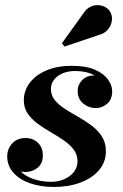

<svg xmlns="http://www.w3.org/2000/svg" viewBox="-20 -733 490 763"><path d="M194.3 10Q141 10 99.1 -4.8Q57.2 -19.5 33 -46.9Q8.7 -74.3 8.7 -111.3Q8.7 -141.3 28.5 -162.9Q48.3 -184.5 81.3 -184.5Q111.3 -184.5 130.8 -165.6Q150.3 -146.8 150.3 -115.3Q150.3 -83 129.3 -66.2Q108.3 -49.5 80 -49.5Q60.8 -49.5 44.6 -57.6Q28.5 -65.7 19.1 -79.7Q9.7 -93.8 9.7 -111.3H36.7Q36.7 -80 56.6 -57.4Q76.5 -34.8 110 -22.6Q143.5 -10.5 183.8 -10.5Q210.5 -10.5 234.2 -20.5Q258 -30.5 273 -48.9Q288 -67.3 288 -92Q288 -118.7 272.6 -138.9Q257.2 -159 233 -175.5Q208.7 -192 181.4 -207.9Q154 -223.7 129.7 -241.5Q105.5 -259.2 90.1 -281.7Q74.7 -304.2 74.7 -334.5Q74.7 -372.7 98.2 -403.9Q121.8 -435 164.6 -453.3Q207.5 -471.5 265.3 -471.5Q321.8 -471.5 357.1 -456Q392.5 -440.5 409.1 -417.1Q425.8 -393.7 425.8 -370.2Q425.8 -337.7 405.8 -320.6Q385.8 -303.5 360.8 -303.5Q333 -303.5 310.9 -321.5Q288.7 -339.5 288.7 -371.5Q288.7 -397 307.3 -415.3Q325.8 -433.5 355.8 -433.5Q382.5 -433.5 403.6 -416Q424.8 -398.5 424.8 -370.2H401.3Q401.3 -390.5 386.5 -409Q371.8 -427.5 344.1 -439.1Q316.5 -450.8 277.8 -450.8Q251 -450.8 229.4 -441.8Q207.8 -432.7 195 -416.7Q182.3 -400.7 182.3 -379.5Q182.3 -354 198 -334.9Q213.8 -315.8 238.6 -299.9Q263.5 -284 291.5 -268.2Q319.5 -252.5 344.4 -233.7Q369.3 -215 385 -190.5Q400.8 -166 400.8 -132Q400.8 -88.8 373.5 -56.9Q346.3 -25 299.5 -7.5Q252.8 10 194.3 10ZM236.3 -548 226 -561 311.8 -680.5Q323.3 -698 338.1 -705.5Q353 -713 368.4 -712.6Q383.8 -712.3 396.5 -705.8Q409.3 -699.3 416 -689Q426.8 -673 424.8 -652.9Q422.8 -632.7 409.3 -616.2Q395.8 -599.7 371.8 -593.7Z"/></svg>

Font: Bodoni Moda
Style: Italic
Weight: 400
Italic angle: -13°
Designer: Owen Earl
Foundry: indestructible type
Version: Version 2.005